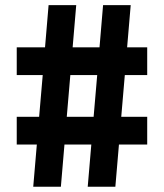

<svg xmlns="http://www.w3.org/2000/svg" viewBox="-20 -713 626 733"><path d="M314.9 0H420.4L434.1 -161.1H542V-267.1H442.9L456.5 -426.3H542V-532.2H465.3L479 -693.4H373.5L359.9 -532.2H257.3L271 -693.4H165.5L151.9 -532.2H43.9V-426.3H143.1L129.4 -267.1H43.9V-161.1H120.6L106.9 0H212.4L226.1 -161.1H328.6ZM234.9 -267.1 248.5 -426.3H351.1L337.4 -267.1Z"/></svg>

Font: Cascadia Code PL SemiBold
Style: Regular
Weight: 600
Monospace: yes
Designer: Aaron Bell
Foundry: Saja Typeworks
Version: Version 2404.023